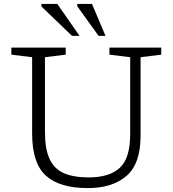

<svg xmlns="http://www.w3.org/2000/svg" viewBox="-20 -950 882 980"><path d="M644.5 -265V-658L538.5 -671V-707H803V-671L697.5 -658V-256.5Q697.5 -114.5 625.8 -52.2Q554 10 428.5 10Q283.5 10 213.8 -53.8Q144 -117.5 144 -269V-658L38 -671V-707H315.5V-671L209.5 -658V-276Q209.5 -190 232.8 -139.2Q256 -88.5 305.2 -66.5Q354.5 -44.5 433 -44.5Q538.5 -44.5 591.5 -93.5Q644.5 -142.5 644.5 -265ZM386 -767H347.5L191.5 -917V-930H272.5ZM518.5 -767H483L374.5 -918V-930H449.5Z"/></svg>

Font: Newsreader 6pt Light
Style: Regular
Weight: 300
Designer: Hugues Gentile
Foundry: Production Type
Version: Version 1.003; ttfautohint (v1.8.3)